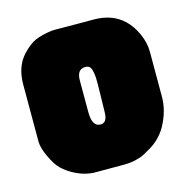

<svg xmlns="http://www.w3.org/2000/svg" viewBox="-95 -721 799 813"><g transform="rotate(-15 304.0 -315.0)"><path d="M580 -435Q580 -409 580 -335.5Q580 -262 580 -236Q580 -176 546 -113Q520 -67 474 -39Q452 -26 438.5 -19Q425 -12 401.5 -6.5Q378 -1 351 -1H218Q180 -3 143.5 -20.5Q107 -38 83 -62Q64 -81 45 -121.5Q26 -162 26 -189Q26 -205 26 -306Q26 -407 26 -438Q26 -519 71 -566Q101 -598 128.5 -610Q156 -622 201 -628Q211 -629 237.5 -628.5Q264 -628 314.5 -628Q365 -628 385 -628Q467 -628 517 -580Q545 -553 562.5 -513Q580 -473 580 -435ZM262 -255Q262 -191 299 -191Q329 -191 329 -238Q329 -255 330.5 -311Q332 -367 331 -388Q329 -415 323 -429Q317 -443 299 -443Q261 -443 262 -391Q262 -343 262 -255Z"/></g></svg>

Font: Cubao Free 
Style: Regular
Weight: 400
Designer: Aaron Amar
Version: Version 001.001